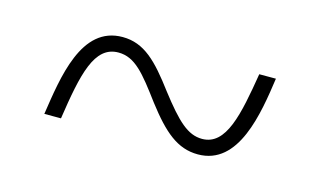

<svg xmlns="http://www.w3.org/2000/svg" viewBox="-37 -518 539 323"><g transform="rotate(15 232.5 -356.5)"><path d="M52 -277H81C93 -357 104 -409 146 -409C175 -409 193 -386 225 -343C258 -300 283 -278 319 -278C390 -278 404 -372 413 -435H384C372 -362 361 -305 319 -305C294 -305 275 -323 241 -367C208 -411 184 -436 146 -436C74 -436 62 -343 52 -277Z"/></g></svg>

Font: Noto Serif Georgian Condensed Thin
Style: Regular
Weight: 100
Width: 3
Designer: Monotype Design Team, Akaki Razmadze
Foundry: Google LLC
Version: Version 2.003